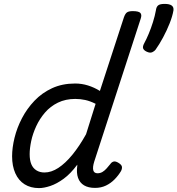

<svg xmlns="http://www.w3.org/2000/svg" viewBox="-20 -947 909 984"><path d="M180 17Q137 17 106 -2.5Q75 -22 58.5 -59Q42 -96 42 -146Q42 -190 54.5 -241Q67 -292 92.5 -341Q118 -390 156.5 -430.5Q195 -471 247 -495Q299 -519 365 -519Q399 -519 431 -509Q463 -499 492 -481L615 -858Q622 -878 631.5 -884Q641 -890 660 -890Q691 -890 699.5 -880.5Q708 -871 701 -851L463 -119Q454 -90 458 -74.5Q462 -59 480 -59Q494 -59 505.5 -66Q517 -73 527 -84.5Q537 -96 546 -107Q552 -116 562 -119Q572 -122 588 -112Q604 -102 605 -91.5Q606 -81 600 -70Q587 -48 567.5 -28Q548 -8 523 4Q498 16 467 16Q433 16 411 3Q389 -10 380 -35.5Q371 -61 376 -97Q376 -100 376 -100.5Q376 -101 376 -103Q342 -57 306.5 -31Q271 -5 238 6Q205 17 180 17ZM132 -157Q132 -126 140.5 -105.5Q149 -85 166.5 -74Q184 -63 208 -63Q243 -63 279 -86.5Q315 -110 351 -154Q387 -198 421 -259L470 -415Q442 -429 417 -434.5Q392 -440 366 -440Q316 -440 277 -421Q238 -402 210.5 -370Q183 -338 165.5 -300Q148 -262 140 -224.5Q132 -187 132 -157ZM732 -682Q717 -689 713.5 -699Q710 -709 720 -727Q730 -745 742 -773.5Q754 -802 764 -834Q774 -866 779 -894Q781 -911 790 -919Q799 -927 824 -927Q848 -927 859.5 -919Q871 -911 869 -894Q864 -864 849.5 -827.5Q835 -791 816 -755.5Q797 -720 777 -692Q772 -685 760.5 -679.5Q749 -674 732 -682Z"/></svg>

Font: Playwrite DK Uloopet
Style: Regular
Weight: 400
Designer: Veronika Burian, José Scaglione
Foundry: TypeTogether
Version: Version 1.002